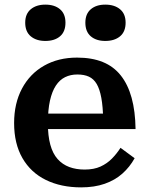

<svg xmlns="http://www.w3.org/2000/svg" viewBox="-20 -798 643 830"><path d="M187 -265Q187 -211 197.5 -172.5Q208 -134 229 -110.5Q250 -87 279.5 -76Q309 -65 346 -65Q386 -65 414.5 -78Q443 -91 464 -112.5Q485 -134 501 -159L562 -114Q541 -76 509 -47.5Q477 -19 432.5 -3.5Q388 12 331 12Q244 12 178.5 -20Q113 -52 77 -114.5Q41 -177 41 -266Q41 -351 75 -415Q109 -479 170.5 -514Q232 -549 313 -549Q377 -549 424 -530Q471 -511 502 -472Q533 -433 549 -375Q565 -317 566 -240H152V-307H450L426 -281Q425 -337 418 -375Q411 -413 398 -435Q385 -457 364.5 -466.5Q344 -476 314 -476Q285 -476 261.5 -464.5Q238 -453 221.5 -428Q205 -403 196 -363Q187 -323 187 -265ZM263 -700Q263 -661 239.5 -641Q216 -621 176 -621Q137 -621 113 -641Q89 -661 89 -700Q89 -738 113 -758Q137 -778 176 -778Q216 -778 239.5 -758Q263 -738 263 -700ZM523 -700Q523 -661 499 -641Q475 -621 435 -621Q396 -621 372.5 -641Q349 -661 349 -700Q349 -738 372.5 -758Q396 -778 435 -778Q475 -778 499 -758Q523 -738 523 -700Z"/></svg>

Font: Roboto Serif 20pt SemiBold
Style: Regular
Weight: 600
Version: Version 1.008